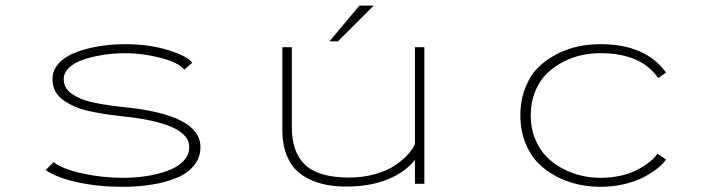

<svg xmlns="http://www.w3.org/2000/svg" viewBox="-20 -674 2590 704"><path d="M428.5 11Q339 11 262.8 -6Q186.5 -23 147.5 -50.5L176.5 -79.5Q208 -54.5 281.5 -38.2Q355 -22 430.5 -22Q474.5 -22 516 -28.2Q557.5 -34.5 593.8 -47.5Q630 -60.5 652 -83Q674 -105.5 674 -135Q674 -223 425 -248Q389.5 -252 361.8 -256.2Q334 -260.5 303.2 -267.5Q272.5 -274.5 250.5 -284.8Q228.5 -295 210 -308.5Q191.5 -322 182 -341.2Q172.5 -360.5 172.5 -384.5Q172.5 -417 196 -442.2Q219.5 -467.5 258.5 -482.2Q297.5 -497 343.5 -504.5Q389.5 -512 439 -512Q527.5 -512 598 -489.8Q668.5 -467.5 685 -444L655.5 -418.5Q635 -445 568.5 -462Q502 -479 439 -479Q414.5 -479 386.8 -476.5Q359 -474 327.5 -467Q296 -460 271.2 -449.8Q246.5 -439.5 230 -422.5Q213.5 -405.5 213.5 -384.5Q213.5 -367.5 221.2 -353.5Q229 -339.5 244 -329.5Q259 -319.5 278 -311.5Q297 -303.5 323 -298Q349 -292.5 374.2 -288.8Q399.5 -285 431.5 -281.5Q715 -254 715 -135Q715 -97 692.5 -68.5Q670 -40 630 -23Q590 -6 539.5 2.5Q489 11 428.5 11Z M1188 -522.5 1298 -653.5H1350L1219 -522.5ZM1250 10Q1212.5 10 1180 4.2Q1147.5 -1.5 1116.5 -15.8Q1085.5 -30 1063.8 -52.5Q1042 -75 1028.8 -110.8Q1015.5 -146.5 1015.5 -193V-501H1050V-208Q1050 -115 1099.5 -69Q1149 -23 1260.5 -23Q1312 -23 1356.8 -36Q1401.5 -49 1430.2 -69Q1459 -89 1477 -109Q1495 -129 1501.5 -146.5V-501H1536V0H1501.5V-88.5Q1468.5 -44 1403 -17Q1337.5 10 1250 10Z M2422 -89Q2411.5 -73.5 2391.8 -57.5Q2372 -41.5 2342.5 -25.5Q2313 -9.5 2270.5 0.8Q2228 11 2181.5 11Q2140.5 11 2100.5 2.2Q2060.5 -6.5 2021.5 -26.5Q1982.5 -46.5 1953.2 -76Q1924 -105.5 1906 -150.8Q1888 -196 1888 -251Q1888 -306.5 1906 -352Q1924 -397.5 1953.2 -426.5Q1982.5 -455.5 2021.5 -475.5Q2060.5 -495.5 2100.2 -503.8Q2140 -512 2181.5 -512Q2347.5 -512 2422 -408L2393.5 -387.5Q2331 -479 2181.5 -479Q2146.5 -479 2111.8 -471.5Q2077 -464 2043.2 -446.2Q2009.5 -428.5 1983.8 -403Q1958 -377.5 1942 -338Q1926 -298.5 1926 -251Q1926 -204 1942 -164.8Q1958 -125.5 1983.8 -99.5Q2009.5 -73.5 2043.2 -55.8Q2077 -38 2111.8 -30Q2146.5 -22 2181.5 -22Q2257 -22 2312.5 -49.5Q2368 -77 2390.5 -110.5Z"/></svg>

Font: League Mono Wide Thin
Style: Regular
Weight: 100
Width: 8
Designer: Tyler Finck
Foundry: The League of Moveable Type / Tyler Finck
Version: Version 2.210